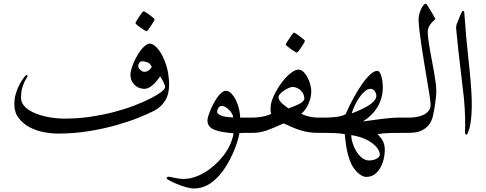

<svg xmlns="http://www.w3.org/2000/svg" viewBox="-20 -728 2664 1052"><path d="M827.1 -622.1Q827.1 -619.1 821.3 -608.9Q815.4 -598.6 807.6 -586.9Q799.8 -575.2 792.5 -565.9Q785.2 -556.6 782.2 -556.6Q780.8 -556.6 771 -562.7Q761.2 -568.8 750.2 -576.4Q739.3 -584 730.7 -591.3Q722.2 -598.6 722.2 -601.6Q722.2 -604 728.5 -614.3L742.2 -636.2Q750 -647.9 757.3 -657.2Q764.6 -666.5 766.6 -666.5Q769.5 -666.5 779.5 -660.2Q789.6 -653.8 800 -646Q810.5 -638.2 818.8 -630.9Q827.1 -623.5 827.1 -622.1ZM906.7 -266.1Q906.7 -211.9 885.3 -177Q863.8 -142.1 824.7 -121.1Q792.5 -104.5 739 -83Q685.5 -61.5 616.5 -42Q547.4 -22.5 466.3 -9.3Q385.3 3.9 297.4 3.9Q259.8 3.9 217.8 -4.4Q175.8 -12.7 140.6 -31.7Q105.5 -50.8 82 -81.3Q58.6 -111.8 58.6 -157.2Q58.6 -189.9 67.9 -219Q77.1 -248 89.4 -269.8Q101.6 -291.5 111.8 -304.2Q122.1 -316.9 124 -316.9Q126 -316.9 128.7 -315.2Q131.3 -313.5 131.3 -311.5Q131.3 -308.6 125.7 -300.5Q120.1 -292.5 113.3 -277.8Q106.4 -263.2 100.8 -242.2Q95.2 -221.2 95.2 -192.9Q95.2 -171.9 106.7 -155.5Q118.2 -139.2 136.7 -126.5Q155.3 -113.8 179.7 -104.5Q204.1 -95.2 230.7 -89.4Q257.3 -83.5 283.9 -80.8Q310.5 -78.1 333.5 -78.1Q404.8 -78.1 473.4 -88.1Q542 -98.1 603.3 -114Q664.6 -129.9 715.8 -149.7Q767.1 -169.4 804.9 -188.7Q842.8 -208 863.8 -224.6Q884.8 -241.2 884.8 -251.5Q884.8 -256.8 881.1 -265.4Q877.4 -273.9 873 -283Q868.7 -292 864 -299.6Q859.4 -307.1 857.4 -310.1Q838.9 -281.2 815.7 -261.2Q792.5 -241.2 771.5 -241.2Q758.8 -241.2 745.1 -245.6Q731.4 -250 720.5 -259.8Q709.5 -269.5 702.1 -284.4Q694.8 -299.3 694.8 -320.8Q694.8 -331.5 699.5 -347.7Q704.1 -363.8 711.7 -382.6Q719.2 -401.4 730 -420.4Q740.7 -439.5 752.4 -454.3Q764.2 -469.2 776.9 -479Q789.6 -488.8 801.3 -488.8Q812 -488.8 823.2 -481Q834.5 -473.1 845.5 -460Q856.4 -446.8 866.2 -429Q876 -411.1 883.3 -392.1Q896 -358.9 901.4 -325.2Q906.7 -291.5 906.7 -266.1ZM811.5 -361.8Q802.7 -381.3 787.1 -386.7Q771.5 -392.1 757.8 -392.1Q748.5 -392.1 742.9 -383.3Q737.3 -374.5 737.3 -367.2Q737.3 -361.3 740.2 -355.7Q743.2 -350.1 748.3 -345.5Q753.4 -340.8 759.3 -337.6Q765.1 -334.5 771.5 -334.5Q784.2 -334.5 795.4 -343Q806.6 -351.6 811.5 -361.8Z M1328.6 0H1314.9Q1308.6 0 1303.2 0.5Q1297.4 1.5 1292 1.5Q1288.1 23.9 1278.6 53.7Q1269 83.5 1254.9 114.7Q1240.7 146 1222.4 176.8Q1204.1 207.5 1182.6 231.9Q1147 271.5 1113 288.1Q1079.1 304.7 1043 304.7Q1023.9 304.7 997.8 297.1Q971.7 289.6 948.5 279.8Q925.3 270 909.2 261.2Q893.1 252.4 893.1 250Q893.1 246.1 895.8 243.2Q898.4 240.2 903.8 240.2Q908.7 240.2 917 242.2Q925.3 244.1 936.3 246.3Q947.3 248.5 960 250.5Q972.7 252.4 985.8 252.4Q1014.6 252.4 1044.2 242.9Q1073.7 233.4 1102.5 216.1Q1131.3 198.7 1157.2 175.3Q1183.1 151.9 1204.6 124Q1226.1 96.2 1240.2 65.4Q1254.4 34.7 1259.8 2.4Q1228 -0.5 1201.7 -4.6Q1175.3 -8.8 1156.2 -16.4Q1137.2 -23.9 1127 -36.4Q1116.7 -48.8 1116.7 -67.9Q1116.7 -76.7 1121.3 -92.3Q1126 -107.9 1133.5 -126Q1141.1 -144 1151.1 -162.6Q1161.1 -181.2 1172.1 -196.3Q1183.1 -211.4 1194.8 -220.9Q1206.5 -230.5 1216.3 -230.5Q1233.9 -230.5 1248.5 -214.8Q1263.2 -199.2 1273.9 -176.5Q1284.7 -153.8 1290.3 -128.2Q1295.9 -102.5 1295.9 -83.5H1328.6H1354.5Q1379.9 -83.5 1392.1 -70.3Q1404.3 -57.1 1404.3 -42Q1404.3 -26.9 1392.1 -13.4Q1379.9 0 1354.5 0ZM1257.3 -84.5Q1257.3 -94.2 1251.2 -105.2Q1245.1 -116.2 1235.8 -125.5Q1226.6 -134.8 1215.8 -141.1Q1205.1 -147.5 1195.8 -147.5Q1182.6 -147.5 1176.3 -137Q1169.9 -126.5 1169.9 -113.3Q1169.9 -104 1191.7 -95Q1213.4 -85.9 1257.3 -84.5Z M1650.9 -504.9Q1650.9 -502 1645 -491.7Q1639.2 -481.4 1631.3 -469.7Q1623.5 -458 1616.2 -448.7Q1608.9 -439.5 1605.5 -439.5Q1604.5 -439.5 1594.7 -445.3Q1585 -451.2 1574 -459Q1563 -466.8 1554.4 -474.1Q1545.9 -481.4 1545.9 -483.9Q1545.9 -486.8 1552.2 -497.1L1566.4 -519Q1573.7 -530.8 1581.1 -540Q1588.4 -549.3 1590.3 -549.3Q1593.3 -549.3 1603 -543Q1612.8 -536.6 1623.5 -528.6Q1634.3 -520.5 1642.6 -513.2Q1650.9 -505.9 1650.9 -504.9ZM1723.6 0Q1694.8 0 1671.9 -3.7Q1648.9 -7.3 1627 -13.9Q1605 -20.5 1583 -30.3L1534.2 -51.8L1484.4 -30.3Q1462.4 -20.5 1443.1 -13.9Q1423.8 -7.3 1404.8 -3.7Q1385.7 0 1362.3 0H1337.9Q1312.5 0 1300 -13.4Q1287.6 -26.9 1287.6 -42Q1287.6 -57.1 1300 -70.3Q1312.5 -83.5 1337.9 -83.5H1362.3Q1387.2 -83.5 1415 -88.4Q1442.9 -93.3 1465.8 -104Q1462.4 -111.8 1462.6 -122.8Q1462.9 -133.8 1462.9 -143.6Q1462.9 -153.3 1467.5 -169.4Q1472.2 -185.5 1480.7 -204.1Q1489.3 -222.7 1501.2 -242.4Q1513.2 -262.2 1526.9 -279.8Q1550.3 -310.5 1574.7 -328.6Q1599.1 -346.7 1614.3 -346.7Q1630.9 -346.7 1644 -333.3Q1657.2 -319.8 1666.5 -301Q1675.8 -282.2 1680.7 -262.2Q1685.5 -242.2 1685.5 -228Q1685.5 -196.8 1671.9 -163.1Q1658.2 -129.4 1630.9 -104Q1677.2 -83.5 1723.6 -83.5H1748.5Q1773.9 -83.5 1786.1 -70.3Q1798.3 -57.1 1798.3 -42Q1798.3 -26.9 1786.1 -13.4Q1773.9 0 1748.5 0ZM1647.5 -188.5Q1647.5 -200.2 1642.6 -211.2Q1637.7 -222.2 1629.2 -231.2Q1620.6 -240.2 1608.4 -245.8Q1596.2 -251.5 1583 -251.5Q1574.2 -251.5 1561.3 -245.8Q1548.3 -240.2 1536.1 -231.7Q1523.9 -223.1 1514.9 -213.9Q1505.9 -204.6 1505.9 -196.8Q1505.9 -187.5 1510.7 -179.2Q1515.6 -170.9 1523.7 -163.1Q1531.7 -155.3 1541.5 -148.4L1560.5 -133.8L1594.2 -147Q1609.9 -153.3 1621.8 -159.7Q1633.8 -166 1640.6 -173.3Q1647.5 -180.7 1647.5 -188.5Z M2187 0Q2154.8 0 2118.9 0.7Q2083 1.5 2048.8 6.8L2062.5 22.5Q2069.3 29.8 2075.2 39.8Q2081.1 49.8 2084.7 63Q2088.4 76.2 2088.4 94.2Q2088.4 117.2 2082.5 142.8Q2076.7 168.5 2064.2 190.7Q2051.8 212.9 2032.7 227.1Q2013.7 241.2 1986.3 241.2Q1973.6 241.2 1960.7 233.6Q1947.8 226.1 1936 214.4Q1924.3 202.6 1915 188.2Q1905.8 173.8 1900.4 160.2Q1891.6 138.7 1885.5 114.3Q1879.4 89.8 1876.2 68.4Q1873 46.9 1871.3 30Q1869.6 13.2 1869.1 6.8Q1841.8 2.4 1813.7 1.2Q1785.6 0 1756.8 0H1732.4Q1707 0 1694.6 -13.4Q1682.1 -26.9 1682.1 -42Q1682.1 -57.1 1694.6 -70.3Q1707 -83.5 1732.4 -83.5H1756.8Q1791 -83.5 1821.3 -87.2Q1851.6 -90.8 1873 -101.6Q1895 -150.9 1918.7 -194.1Q1942.4 -237.3 1965.3 -269.5Q1988.3 -301.8 2009.5 -320.8Q2030.8 -339.8 2047.4 -339.8Q2055.7 -339.8 2061.3 -329.8Q2066.9 -319.8 2070.6 -305.9Q2074.2 -292 2075.9 -276.6Q2077.6 -261.2 2077.6 -251.5Q2077.6 -192.9 2050 -144.8Q2022.5 -96.7 1968.3 -62.5Q1968.8 -62.5 1978.5 -64L2004.9 -67.4L2041 -72.3Q2061.5 -75.2 2082.5 -77.6Q2103.5 -80.1 2123.5 -81.8Q2143.6 -83.5 2158.2 -83.5H2187H2211.4Q2236.8 -83.5 2249.3 -70.3Q2261.7 -57.1 2261.7 -42Q2261.7 -26.9 2249.3 -13.4Q2236.8 0 2211.4 0ZM2042 -203.1Q2042 -215.8 2033.2 -228.5Q2024.4 -241.2 2010.7 -241.2Q1995.1 -241.2 1979.2 -228Q1963.4 -214.8 1949.5 -194.8Q1935.5 -174.8 1924.6 -151.1Q1913.6 -127.4 1906.7 -106.4Q1978 -133.8 2010 -157.2Q2042 -180.7 2042 -203.1ZM2061 118.7Q2061 106.4 2052 90.8Q2043 75.2 2023.9 59.8Q2004.9 44.4 1975.3 31.5Q1945.8 18.6 1904.3 12.2Q1904.3 29.8 1911.4 54Q1918.5 78.1 1931.4 99.6Q1944.3 121.1 1962.6 136.2Q1981 151.4 2003.4 151.4Q2009.8 151.4 2019.8 149.7Q2029.8 147.9 2038.6 144Q2047.4 140.1 2054.2 133.8Q2061 127.4 2061 118.7Z M2370.6 -229.5Q2370.6 -219.2 2369.6 -206.3Q2368.7 -193.4 2366.9 -179.9Q2365.2 -166.5 2363.3 -153.8L2359.9 -131.3Q2356.4 -112.8 2351.3 -89.8Q2346.2 -66.9 2332 -46.9Q2317.9 -26.9 2291.3 -13.4Q2264.6 0 2219.2 0H2194.8Q2169.4 0 2157 -13.4Q2144.5 -26.9 2144.5 -42Q2144.5 -57.1 2157 -70.3Q2169.4 -83.5 2194.8 -83.5H2219.2Q2237.3 -83.5 2258.3 -86.4Q2279.3 -89.4 2297.4 -97.4Q2315.4 -105.5 2327.4 -119.1Q2339.4 -132.8 2339.4 -153.8Q2339.4 -166.5 2334.5 -199.7L2321.8 -276.9L2306.2 -371.1L2290.5 -469.7Q2283.2 -518.1 2278.3 -559.3Q2273.4 -600.6 2273.4 -625.5Q2273.4 -635.3 2277.1 -649.4Q2280.8 -663.6 2286.4 -676.5Q2292 -689.5 2299.3 -698.5Q2306.6 -707.5 2314.5 -707.5Q2315.9 -707.5 2324 -695.1Q2332 -682.6 2341.3 -667L2357.9 -638.7Q2365.2 -625.5 2365.2 -624Q2365.2 -622.6 2358.9 -617.2Q2352.5 -611.8 2344.5 -603Q2336.4 -594.2 2330.1 -581.5Q2323.7 -568.8 2323.7 -552.7Q2323.7 -535.2 2327.1 -509.5Q2330.6 -483.9 2335.9 -454.1L2347.2 -392.6Q2353.5 -360.8 2358.6 -330.8Q2363.8 -300.8 2367.2 -274.4Q2370.6 -248 2370.6 -229.5Z M2507.3 -657.2Q2519 -679.7 2523.9 -659.2Q2524.9 -652.8 2524.9 -646.5Q2532.7 -530.3 2546.4 -407.2Q2562 -268.6 2564.5 -185.1Q2567.9 -51.8 2542 3.4Q2536.1 14.2 2530.3 6.8Q2526.9 1 2527.8 -7.3Q2531.2 -87.4 2522 -189Q2521 -200.7 2512.2 -272.9Q2486.8 -484.4 2479.5 -569.3Q2478 -586.9 2484.9 -602.1Z"/></svg>

Font: Simplified Naskh
Style: Regular
Weight: 400
Designer: SIL International
Foundry: Arabeyes
Version: 1.02_alpha